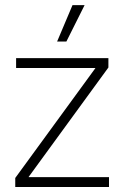

<svg xmlns="http://www.w3.org/2000/svg" viewBox="-20 -748 497 768"><path d="M41 0H416V-39.6H94.7V-40.5L413.6 -478V-515.6H44.4V-476.1H361.3V-475.1L41 -36.1ZM208.5 -582H245.6L318.4 -727.5H270Z"/></svg>

Font: Raveo Display Display ExLight
Style: Regular
Weight: 200
Designer: Jakub Foglar, Rasmus Andersson (Inter)
Foundry: Jakubfoglar.com
Version: Version 1.100;Glyphs 3.2.3 (3260)